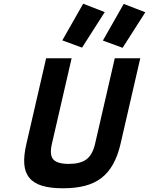

<svg xmlns="http://www.w3.org/2000/svg" viewBox="-20 -1003 801 1032"><path d="M259 -230Q245 -169 267 -145.5Q289 -122 350 -122Q411 -122 444 -146Q477 -170 491 -230L597 -690H734L628 -230Q613 -166 588 -121Q563 -76 526 -47Q489 -18 437.5 -4.5Q386 9 319 9Q251 9 206.5 -4.5Q162 -18 138 -47Q114 -76 110.5 -121Q107 -166 122 -230L228 -690H365ZM645 -982 761 -937 639 -746 533 -785ZM427 -983 543 -938 421 -747 315 -786Z"/></svg>

Font: Panefresco 999wt
Style: Italic
Weight: 900
Version: Version 1.001